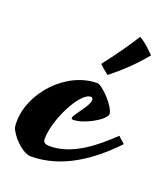

<svg xmlns="http://www.w3.org/2000/svg" viewBox="-176 -579 602 691"><g transform="rotate(20 125.0 -233.5)"><path d="M19 36C139 36 239 -35 320 -120C315 -126 302 -135 295 -143C235 -86 159 -22 72 -22C54 -22 46 -27 46 -41C46 -114 109 -240 151 -240C156 -240 159 -236 159 -230C159 -206 112 -159 112 -145C112 -141 114 -140 120 -140C158 -140 229 -178 235 -203C235 -232 174 -294 156 -294C38 -294 -70 -176 -70 -64C-70 -50 -69 -41 -65 -34C-45 4 -4 36 19 36ZM303 -454C296 -459 270 -490 243 -503C230 -480 178 -405 145 -364C150 -358 174 -338 180 -334C223 -368 267 -409 303 -454Z"/></g></svg>

Font: Yesteryear
Style: Regular
Weight: 400
Designer: Astigmatic (AOETI)
Foundry: Astigmatic (AOETI)
Version: Version 1.000